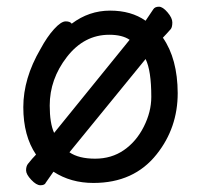

<svg xmlns="http://www.w3.org/2000/svg" viewBox="-20 -524 602 575"><path d="M433.1 -233.9Q433.1 -313 416 -347.2L188 -67.9Q215.8 -48.8 264.9 -48.8Q314 -48.8 351.1 -74.5Q388.2 -100.1 410.6 -144.5Q433.1 -189 433.1 -233.9ZM142.1 -126 368.2 -404.8Q346.2 -419.9 307.1 -419.9Q231.9 -419.9 180.4 -353.5Q128.9 -287.1 128.9 -208Q128.9 -154.8 142.1 -126ZM101.1 30.8Q88.9 30.8 73.5 14.4Q58.1 -2 58.1 -13.9Q58.1 -25.9 63.5 -33Q68.8 -40 76.4 -48.6Q84 -57.1 87.9 -61Q49.8 -117.2 49.8 -203.1Q49.8 -289.1 101.1 -377Q121.1 -414.1 142.1 -437Q163.1 -460 176.8 -460Q189.9 -460 194.8 -453.1Q246.6 -492.2 309.8 -492.2Q373 -492.2 416 -461.9L439 -496.1Q443.8 -503.9 456.1 -503.9Q467.3 -503.9 481.7 -487.1Q496.1 -470.2 496.1 -457Q496.1 -442.9 491.5 -437Q486.8 -431.2 479.5 -423.6Q472.2 -416 467.8 -411.1Q511.7 -348.1 512.2 -245.1Q512.2 -141.1 449.2 -62Q381.3 23.9 259.8 23.9Q191.9 23.9 140.1 -9.8L117.2 22.9Q114.3 30.8 101.1 30.8Z"/></svg>

Font: LXGW WenKai Screen R
Style: Regular
Weight: 400
Designer: Fontworks Inc.
Version: Version 1.235;May 31, 2022